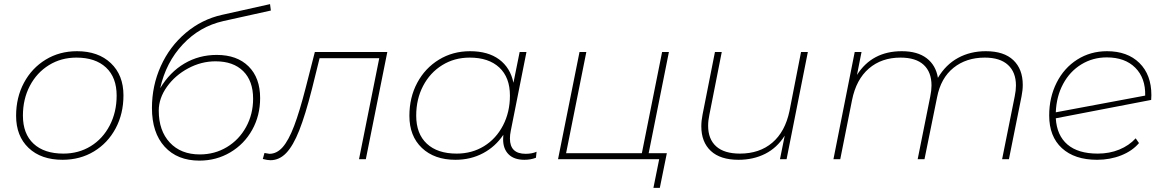

<svg xmlns="http://www.w3.org/2000/svg" viewBox="-20 -771 5643 930"><path d="M58 -210Q58 -299 96 -370Q134 -441 201 -482Q268 -523 353 -523Q456 -523 517 -465Q578 -407 578 -309Q578 -220 540 -149Q502 -78 435 -37.5Q368 3 283 3Q179 3 118.5 -54.5Q58 -112 58 -210ZM545 -308Q545 -396 493.5 -444Q442 -492 350 -492Q276 -492 217 -455.5Q158 -419 124.5 -355Q91 -291 91 -211Q91 -123 142.5 -75Q194 -27 287 -27Q361 -27 419.5 -63Q478 -99 511.5 -163.5Q545 -228 545 -308Z M1240 -296Q1240 -211 1201.5 -142Q1163 -73 1095.5 -33Q1028 7 946 7Q839 7 777.5 -60.5Q716 -128 716 -248Q716 -356 759 -451Q802 -546 879.5 -611.5Q957 -677 1055 -699L1288 -751L1292 -720L1062 -669Q947 -643 865.5 -556Q784 -469 756 -344Q803 -422 873.5 -463.5Q944 -505 1030 -505Q1128 -505 1184 -449.5Q1240 -394 1240 -296ZM1206 -293Q1206 -379 1158 -426.5Q1110 -474 1024 -474Q955 -474 891.5 -440Q828 -406 788.5 -350.5Q749 -295 749 -235Q749 -138 802.5 -80.5Q856 -23 948 -23Q1020 -23 1079 -58.5Q1138 -94 1172 -156Q1206 -218 1206 -293Z M1856 -519 1752 0H1719L1817 -489H1528L1491 -340Q1459 -214 1429.5 -139.5Q1400 -65 1366.5 -30Q1333 5 1290 5Q1275 5 1253 -1L1261 -30Q1281 -26 1285 -26Q1321 -26 1349.5 -58.5Q1378 -91 1404.5 -160.5Q1431 -230 1461 -347L1505 -519Z M2579 -36 2576 -7Q2551 3 2520 3Q2470 3 2443.5 -23.5Q2417 -50 2417 -96Q2417 -111 2418 -118Q2380 -61 2320 -29Q2260 3 2186 3Q2084 3 2023.5 -54.5Q1963 -112 1963 -210Q1963 -299 2001 -370Q2039 -441 2106 -482Q2173 -523 2257 -523Q2344 -523 2398 -483Q2452 -443 2467 -370L2497 -519H2530L2454 -137Q2450 -118 2450 -100Q2450 -26 2526 -26Q2557 -26 2579 -36ZM2450 -308Q2450 -396 2398.5 -444Q2347 -492 2255 -492Q2181 -492 2122 -455.5Q2063 -419 2029.5 -355Q1996 -291 1996 -211Q1996 -123 2047.5 -75Q2099 -27 2192 -27Q2266 -27 2324.5 -63Q2383 -99 2416.5 -163.5Q2450 -228 2450 -308Z M3122 -29H3210L3176 139H3145L3173 0H2683L2787 -519H2820L2722 -29H3089L3187 -519H3220Z M3893 -519 3790 0H3758L3781 -114Q3744 -55 3686.5 -26Q3629 3 3557 3Q3469 3 3423 -40Q3377 -83 3377 -159Q3377 -186 3383 -216L3443 -519H3476L3416 -215Q3410 -187 3410 -162Q3410 -97 3449 -62Q3488 -27 3564 -27Q3659 -27 3721 -80Q3783 -133 3804 -233L3860 -519Z M4934 -360Q4934 -334 4928 -304L4867 0H4834L4895 -304Q4901 -333 4901 -357Q4901 -421 4862.5 -456.5Q4824 -492 4750 -492Q4660 -492 4598.5 -442.5Q4537 -393 4519 -300L4458 0H4425L4486 -304Q4492 -333 4492 -357Q4492 -422 4454 -457Q4416 -492 4342 -492Q4250 -492 4188.5 -439Q4127 -386 4107 -286L4050 0H4017L4120 -519H4153L4131 -408Q4204 -523 4348 -523Q4424 -523 4468.5 -489Q4513 -455 4523 -394Q4561 -458 4620.5 -490.5Q4680 -523 4755 -523Q4843 -523 4888.5 -479.5Q4934 -436 4934 -360Z M5557 -310Q5557 -295 5556 -287L5094 -198Q5099 -115 5150.5 -71Q5202 -27 5297 -27Q5354 -27 5401.5 -46.5Q5449 -66 5481 -101L5497 -78Q5465 -40 5411 -18.5Q5357 3 5294 3Q5185 3 5123.5 -53.5Q5062 -110 5062 -212Q5062 -299 5098 -370.5Q5134 -442 5198 -482.5Q5262 -523 5342 -523Q5441 -523 5499 -466Q5557 -409 5557 -310ZM5094 -227 5527 -308Q5529 -393 5479 -443Q5429 -493 5341 -493Q5273 -493 5217.5 -459Q5162 -425 5129.5 -364.5Q5097 -304 5094 -227Z"/></svg>

Font: Montserrat Alternates ExLight
Style: Italic
Weight: 275
Italic angle: -11.3°
Designer: Julieta Ulanovsky
Foundry: Julieta Ulanovsky
Version: Version 7.200